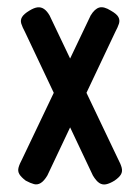

<svg xmlns="http://www.w3.org/2000/svg" viewBox="-20 -497 382 523"><path d="M282 -468Q298 -459 302.5 -450.5Q307 -442 304 -432.5Q301 -423 294 -410L109 -19Q100 -4 91 1.5Q82 7 72.5 4.5Q63 2 50 -5Q37 -15 32.5 -23Q28 -31 30.5 -40.5Q33 -50 41 -65L227 -455Q238 -473 250.5 -476.5Q263 -480 282 -468ZM60 -468Q73 -476 82.5 -477Q92 -478 100 -472.5Q108 -467 115 -455L301 -65Q309 -50 311.5 -40Q314 -30 309.5 -22Q305 -14 292 -5Q279 3 269 5Q259 7 250.5 1.5Q242 -4 233 -19L48 -410Q41 -423 38 -432.5Q35 -442 40 -450.5Q45 -459 60 -468Z"/></svg>

Font: Fredoka Condensed
Style: Regular
Weight: 400
Width: 3
Designer: Ben Nathan
Foundry: Milena B. Brandão, Ben Nathan
Version: Version 2.001